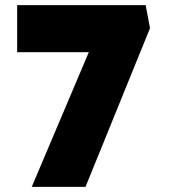

<svg xmlns="http://www.w3.org/2000/svg" viewBox="-20 -730 663 750"><path d="M104 0 376 -642 450 -526H47V-710H549L566 -620L314 0Z"/></svg>

Font: Lexend Exa Black
Style: Regular
Weight: 900
Designer: Bonnie Shaver-Troup, Thomas Jockin
Foundry: Lexend
Version: Version 1.007